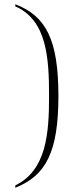

<svg xmlns="http://www.w3.org/2000/svg" viewBox="-20 -767 332 904"><path d="M52 106V117C196 60 255 -51 255 -315C255 -581 196 -692 52 -747V-737C201 -672 211 -493 211 -315C211 -139 199 34 52 106Z"/></svg>

Font: Noto Serif Display ExtraLight
Style: Regular
Weight: 200
Designer: Monotype Design Team
Foundry: Monotype Imaging Inc.
Version: Version 2.009